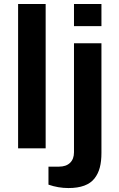

<svg xmlns="http://www.w3.org/2000/svg" viewBox="-20 -744 598 963"><path d="M70.8 0V-724.1H209V0ZM351.1 -612.8V-724.1H488.8V-612.8ZM323.2 199.2Q272 199.2 223.1 182.1V91.8H275.9Q311.5 91.8 331.3 72.8Q351.1 53.7 351.1 20V-526.9H488.8V22.9Q488.8 64.9 480.7 95.9Q472.7 127 454.1 150.9Q435.5 174.8 402.8 187Q370.1 199.2 323.2 199.2Z"/></svg>

Font: Archivo Expanded SemiBold
Style: Regular
Weight: 600
Width: 7
Designer: Hector Gatti
Foundry: Omnibus-Type
Version: Version 2.001